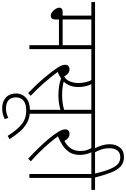

<svg xmlns="http://www.w3.org/2000/svg" viewBox="292 -1228 1194 1819"><g transform="rotate(90 889.5 -319.0)"><path d="M446 -587V0H409V-280H165V-247Q165 -223 155 -212.5Q145 -202 130 -202Q112 -202 94 -216Q76 -230 64.5 -249Q53 -268 53 -284Q53 -297 62.5 -306Q72 -315 95 -315H128V-587H0V-622H559V-587ZM409 -587H165V-315H409Z M1058 -587V0H1021V-294Q990 -285 957.5 -280Q925 -275 881 -275Q845 -275 802.5 -280.5Q760 -286 723 -300Q697 -281 662 -268Q708 -205 767 -137.5Q826 -70 888 -13L862 12Q777 -70 713.5 -146Q650 -222 620 -269Q605 -293 599.5 -310Q594 -327 594 -341Q594 -359 606 -369.5Q618 -380 636 -380Q658 -380 674.5 -367.5Q691 -355 706 -329Q738 -350 752.5 -385.5Q767 -421 767 -466Q767 -497 759.5 -530Q752 -563 740 -587H544V-622H1171V-587ZM878 -310Q918 -310 953 -314.5Q988 -319 1021 -329V-587H778Q789 -566 797 -533Q805 -500 805 -465Q805 -419 791.5 -384.5Q778 -350 753 -325Q778 -318 810 -314Q842 -310 878 -310Z M1109 234Q1086 245 1060.5 251.5Q1035 258 1005 258Q944 258 905 223Q866 188 866 125Q866 70 907 32.5Q948 -5 1025 -5Q1095 -5 1144 22.5Q1193 50 1230 94Q1267 138 1299 188L1268 206Q1212 117 1158 73.5Q1104 30 1027 30Q965 30 934 56Q903 82 903 126Q903 162 917.5 183Q932 204 955.5 213Q979 222 1004 222Q1030 222 1052 216.5Q1074 211 1097 200Z M1509 -14 1484 12Q1427 -41 1377 -93Q1327 -145 1289.5 -190.5Q1252 -236 1232 -270Q1217 -293 1211.5 -310Q1206 -327 1206 -341Q1206 -359 1218 -369.5Q1230 -380 1248 -380Q1270 -380 1285.5 -368.5Q1301 -357 1316 -332Q1358 -353 1384.5 -390Q1411 -427 1411 -481Q1411 -519 1402 -545Q1393 -571 1383 -587H1156V-622H1547V-587H1423Q1434 -567 1441 -537Q1448 -507 1448 -477Q1448 -419 1422.5 -379.5Q1397 -340 1356.5 -314Q1316 -288 1272 -270Q1304 -227 1343 -181.5Q1382 -136 1424.5 -93Q1467 -50 1509 -14Z M1388 -615Q1370 -649 1358.5 -685.5Q1347 -722 1347 -762Q1347 -819 1378 -857.5Q1409 -896 1469 -896Q1522 -896 1556.5 -865Q1591 -834 1615 -773Q1639 -712 1662 -622H1779V-587H1666V0H1629V-587H1532V-622H1625Q1603 -715 1580.5 -767Q1558 -819 1532 -840Q1506 -861 1472 -861Q1426 -861 1405.5 -832.5Q1385 -804 1385 -759Q1385 -716 1396.5 -682.5Q1408 -649 1426 -615Z"/></g></svg>

Font: Noto Sans ExtraLight
Style: Regular
Weight: 200
Designer: Monotype Design Team
Foundry: Monotype Imaging Inc.
Version: Version 2.007